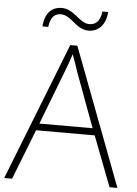

<svg xmlns="http://www.w3.org/2000/svg" viewBox="-60 -950 710 995"><g transform="rotate(5 295.0 -452.0)"><path d="M129 -800H159C166 -856 191 -871 219 -871C275 -871 302 -799 368 -799C420 -799 457 -837 462 -904H432C425 -848 399 -833 369 -833C318 -833 286 -904 222 -904C168 -904 134 -869 129 -800ZM548 0H589L318 -716H281L0 0H41L143 -261H448ZM330 -578 434 -297H157L265 -578C275 -604 288 -638 298 -670C310 -636 323 -600 330 -578Z"/></g></svg>

Font: Noto Sans Lao ExtraLight
Style: Regular
Weight: 200
Designer: Monotype Design Team
Foundry: Monotype Imaging Inc.
Version: Version 2.003